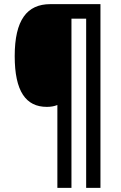

<svg xmlns="http://www.w3.org/2000/svg" viewBox="-20 -780 582 927"><path d="M465 127V-760H223C110 -760 51 -683 51 -509C51 -339 105 -264 206 -264C226 -264 242 -267 257 -273V127H325V-690H396V127Z"/></svg>

Font: Noto Sans Armenian Condensed SemiBold
Style: Regular
Weight: 600
Width: 3
Designer: Monotype Design Team
Foundry: Monotype Imaging Inc.
Version: Version 2.008